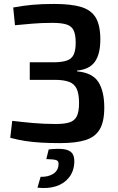

<svg xmlns="http://www.w3.org/2000/svg" viewBox="-20 -718 600 974"><path d="M255 -698Q341 -698 392 -682.5Q443 -667 466 -628Q489 -589 489 -518Q489 -444 461.5 -405Q434 -366 371 -360V-356Q449 -349 479 -302Q509 -255 509 -172Q509 -101 486 -62Q463 -23 414 -7.5Q365 8 285 8Q233 8 189 5.5Q145 3 107 -3Q69 -9 32 -19L42 -105Q91 -99 147 -94Q203 -89 263 -89Q308 -89 333.5 -97.5Q359 -106 370 -129Q381 -152 381 -195Q381 -241 369.5 -266.5Q358 -292 331 -302.5Q304 -313 257 -313H131V-402H257Q298 -403 321 -411.5Q344 -420 354 -441.5Q364 -463 364 -502Q364 -542 353.5 -564Q343 -586 317 -594Q291 -602 247 -602Q190 -602 144 -598Q98 -594 56 -590L47 -680Q95 -689 143 -693.5Q191 -698 255 -698ZM227 40Q273 35 301.5 38.5Q330 42 344 57Q358 72 357 105Q355 151 330 182.5Q305 214 264 227Q223 240 170 234L186 179Q225 180 250.5 163.5Q276 147 277 115Q278 99 266 94.5Q254 90 215 89Z"/></svg>

Font: Exo 2 SemiBold
Style: Regular
Weight: 600
Designer: Natanael Gama
Foundry: Natanael Gama
Version: Version 2.010